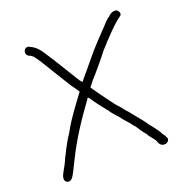

<svg xmlns="http://www.w3.org/2000/svg" viewBox="-125 -770 884 919"><g transform="rotate(-20 317.0 -310.5)"><path d="M52 16C52 25 57 31 63 34C84 43 95 20 105 2L124 -36L133 -54C177 -144 231 -224 287 -301C288 -303 289 -305 290 -306L291 -309H298L299 -307C320 -275 344 -245 368 -215C379 -196 403 -176 417 -155C427 -145 435 -133 446 -122V-121C452 -113 458 -106 464 -100V-99C475 -83 486 -64 499 -51C506 -33 524 -21 534 0V1C537 14 550 28 564 25H566C574 26 586 17 587 6C587 2 585 -3 582 -6L581 -11C576 -17 568 -27 564 -38C558 -46 549 -59 543 -67C536 -78 526 -85 518 -100C502 -123 481 -145 464 -168C453 -183 442 -191 430 -209L423 -217C408 -232 397 -248 385 -264C364 -292 343 -321 322 -352L324 -354C336 -370 351 -389 365 -403C388 -431 413 -459 435 -488C445 -502 458 -513 469 -526V-527C498 -556 521 -583 551 -608C558 -615 565 -618 571 -624H572C586 -633 574 -655 563 -657H554C540 -657 530 -648 521 -639H520C501 -627 489 -607 469 -589C458 -576 448 -567 435 -553C388 -504 349 -452 304 -400C302 -396 299 -393 295 -390C288 -397 283 -405 278 -413C244 -467 210 -526 175 -578C161 -601 145 -620 122 -631H120C116 -635 112 -638 107 -637H106C84 -639 78 -607 95 -597L106 -592C110 -589 115 -586 120 -581V-580C135 -563 157 -523 172 -500C194 -463 216 -429 238 -393C248 -380 258 -365 267 -351L265 -348C227 -297 187 -245 156 -189V-188C144 -170 133 -153 123 -134V-133C112 -116 105 -97 95 -80L87 -62C81 -49 77 -41 69 -28C62 -13 52 -1 52 16ZM95 -84V-85ZM124 -41V-42ZM423 -221V-222ZM518 -105V-106ZM550 -613H551Z"/></g></svg>

Font: Scribbler
Style: Lt
Weight: 300
Designer: Mew Too
Foundry: Cannot Into Space Fonts
Version: Version 1.001